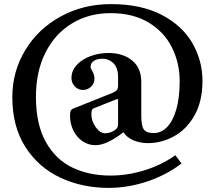

<svg xmlns="http://www.w3.org/2000/svg" viewBox="-20 -701 1046 935"><path d="M555 -285V-326Q555 -370 533 -392.5Q511 -415 478 -415Q453 -415 437 -404.5Q421 -394 421 -374Q421 -370 424.5 -364Q428 -358 430 -354Q440 -336 440 -317Q440 -295 423.5 -279Q407 -263 384 -263Q360 -263 344 -280.5Q328 -298 328 -321Q328 -357 354 -385Q380 -413 421.5 -428Q463 -443 508 -443Q579 -443 623.5 -406.5Q668 -370 668 -302V-139Q668 -88 680.5 -70.5Q693 -53 729 -53Q765 -53 793.5 -82Q822 -111 838.5 -168Q855 -225 855 -305Q855 -393 818 -468.5Q781 -544 705 -590.5Q629 -637 518 -637Q413 -637 330.5 -587Q248 -537 201.5 -445Q155 -353 155 -229Q155 -96 203 -10Q251 76 332.5 115Q414 154 518 154Q600 154 683 128.5Q766 103 834 55L864 95Q791 151 697.5 182.5Q604 214 509 214Q380 214 273.5 164Q167 114 103.5 14.5Q40 -85 40 -228Q40 -352 102.5 -456Q165 -560 275 -620.5Q385 -681 521 -681Q666 -681 766.5 -629Q867 -577 916.5 -491.5Q966 -406 966 -307Q966 -208 927.5 -139.5Q889 -71 828 -37.5Q767 -4 701 -4Q662 -4 630 -17.5Q598 -31 581 -57Q500 6 445 6Q410 6 381.5 -13.5Q353 -33 337 -66Q321 -99 321 -137Q321 -155 324.5 -162Q328 -169 336 -172L526 -248Q543 -255 549 -262.5Q555 -270 555 -285ZM555 -215Q555 -217 553 -218Q551 -219 548 -218L435 -173Q430 -171 427.5 -164.5Q425 -158 425 -144Q425 -112 446 -82Q467 -52 492 -52Q519 -52 543 -70Q555 -79 555 -96Z"/></svg>

Font: Ibarra Real Nova
Style: Bold
Weight: 700
Designer: Jose Maria Ribagorda & Octavio Pardo
Foundry: Jose Maria Ribagorda
Version: Version 1.014